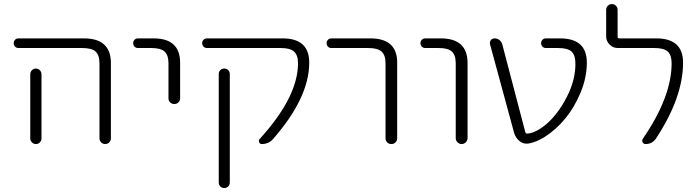

<svg xmlns="http://www.w3.org/2000/svg" viewBox="-20 -735 3445 951"><path d="M72.3 -497.1Q61.5 -497.1 54.7 -503.9Q47.9 -510.7 47.9 -521Q47.9 -531.2 54.7 -538.1Q61.5 -544.9 72.3 -544.9H395.5Q528.3 -544.9 529.3 -424.8V-49.8Q529.3 -38.1 521 -29.8Q512.7 -21.5 501 -21.5Q489.3 -21.5 481 -29.8Q472.7 -38.1 472.7 -49.8V-420.9Q472.7 -461.9 453.6 -479.5Q434.6 -497.1 387.7 -497.1ZM185.5 -367.2V-72.3V-48.8Q185.5 -38.1 177.2 -29.8Q168.9 -21.5 157.7 -21.5Q146.5 -21.5 138.2 -29.8Q129.9 -38.1 129.9 -48.8V-72.3V-367.2Q129.9 -378.9 138.2 -387.2Q146.5 -395.5 157.7 -395.5Q168.9 -395.5 177.2 -387.2Q185.5 -378.9 185.5 -367.2Z M663.1 -497.1Q653.3 -497.1 646.5 -503.9Q639.6 -510.7 639.6 -521Q639.6 -531.2 646.5 -538.1Q653.3 -544.9 663.1 -544.9H740.2Q872.1 -544.9 872.1 -424.8V-248Q872.1 -236.3 863.8 -228Q855.5 -219.7 843.3 -219.7Q831.1 -219.7 822.8 -228Q814.5 -236.3 814.5 -248V-420.9Q814.5 -461.9 795.4 -479.5Q776.4 -497.1 730.5 -497.1Z M1379.9 -544.9Q1511.7 -544.9 1511.7 -424.8Q1511.7 -251 1332 -45.9Q1310.5 -21.5 1276.4 -21.5Q1267.6 -21.5 1263.7 -30.3Q1259.8 -39.1 1265.6 -45.9Q1456.1 -254.9 1456.1 -421.9Q1456.1 -461.9 1436.5 -479.5Q1417 -497.1 1371.1 -497.1H1005.9Q995.1 -497.1 988.3 -503.9Q981.4 -510.7 981.4 -521Q981.4 -531.2 988.3 -538.1Q995.1 -544.9 1005.9 -544.9ZM1063.5 168.9V-368.2Q1063.5 -379.9 1071.3 -387.7Q1079.1 -395.5 1090.8 -395.5Q1102.5 -395.5 1110.4 -387.7Q1118.2 -379.9 1118.2 -368.2V168.9Q1118.2 180.7 1110.4 188.5Q1102.5 196.3 1090.8 196.3Q1079.1 196.3 1071.3 188.5Q1063.5 180.7 1063.5 168.9Z M1621.1 -497.1Q1611.3 -497.1 1604.5 -503.9Q1597.7 -510.7 1597.7 -521Q1597.7 -531.2 1604.5 -538.1Q1611.3 -544.9 1621.1 -544.9H1814.5Q1947.3 -544.9 1947.3 -424.8V-50.8Q1947.3 -38.1 1939 -29.8Q1930.7 -21.5 1918.5 -21.5Q1906.2 -21.5 1897.9 -29.8Q1889.6 -38.1 1889.6 -50.8V-420.9Q1889.6 -461.9 1870.1 -479.5Q1850.6 -497.1 1804.7 -497.1Z M2086.9 -497.1Q2076.2 -497.1 2069.3 -503.9Q2062.5 -510.7 2062.5 -521Q2062.5 -531.2 2069.3 -538.1Q2076.2 -544.9 2086.9 -544.9H2163.1Q2294.9 -544.9 2295.9 -424.8V-50.8Q2295.9 -39.1 2287.1 -30.3Q2278.3 -21.5 2266.6 -21.5Q2254.9 -21.5 2246.1 -30.3Q2237.3 -39.1 2237.3 -50.8V-420.9Q2237.3 -461.9 2218.3 -479.5Q2199.2 -497.1 2153.3 -497.1Z M2689.5 -123Q2746.1 -173.8 2788.1 -255.9Q2830.1 -337.9 2830.1 -418.9Q2830.1 -461.9 2811 -479.5Q2792 -497.1 2745.1 -497.1H2683.6Q2673.8 -497.1 2667 -503.9Q2660.2 -510.7 2660.2 -521Q2660.2 -531.2 2667 -538.1Q2673.8 -544.9 2683.6 -544.9H2753.9Q2886.7 -544.9 2886.7 -424.8Q2886.7 -351.6 2856 -277.3Q2825.2 -203.1 2779.8 -147.9Q2734.4 -92.8 2677.7 -56.6Q2636.7 -31.2 2599.6 -24.4Q2593.8 -23.4 2587.9 -23.4Q2570.3 -23.4 2554.7 -35.2Q2534.2 -50.8 2526.4 -77.1L2407.2 -515.6Q2406.2 -519.5 2406.2 -522.5Q2406.2 -529.3 2411.1 -536.1Q2418 -544.9 2429.7 -544.9Q2443.4 -544.9 2453.6 -536.6Q2463.9 -528.3 2467.8 -515.6L2582 -80.1Q2584 -73.2 2591.8 -73.2Q2634.8 -76.2 2689.5 -123Z M3230.5 -544.9Q3363.3 -544.9 3363.3 -424.8Q3363.3 -252 3228.5 -47.9Q3210 -21.5 3177.7 -21.5Q3168 -21.5 3163.1 -30.3Q3158.2 -39.1 3164.1 -47.9Q3306.6 -254.9 3306.6 -421.9Q3306.6 -461.9 3287.6 -479.5Q3268.6 -497.1 3221.7 -497.1H3040Q3016.6 -497.1 2999.5 -514.2Q2982.4 -531.2 2982.4 -554.7V-686.5Q2982.4 -698.2 2990.7 -706.5Q2999 -714.8 3010.7 -714.8Q3022.5 -714.8 3030.8 -706.5Q3039.1 -698.2 3039.1 -686.5V-552.7Q3039.1 -544.9 3046.9 -544.9Z"/></svg>

Font: irohamaru Light
Style: Regular
Weight: 200
Designer: [Source Han Sans]
Ryoko NISHIZUKA  (kana & ideographs); Paul D. Hunt (Latin, Greek & Cyrillic); Wenlong ZHANG  (bopomofo
Version: Version 1.01